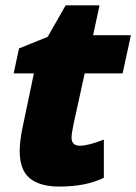

<svg xmlns="http://www.w3.org/2000/svg" viewBox="-20 -684 507 714"><path d="M276.9 -142.1Q309.1 -142.1 366.2 -165V-22.9Q299.8 9.8 200.2 9.8Q127.9 9.8 90.6 -21.2Q53.2 -52.2 53.2 -123Q53.2 -160.2 64.9 -214.8L106 -411.1H30.8L50.8 -503.9L157.2 -546.9L224.1 -664.1H350.1L326.2 -553.2H466.8L436 -411.1H294.9L253.9 -224.1Q246.1 -186.5 246.1 -172.9Q246.1 -142.1 276.9 -142.1Z"/></svg>

Font: TypoPRO Open Sans
Style: Italic
Weight: 800
Italic angle: -12°
Foundry: Ascender Corporation
Version: Version 1.10